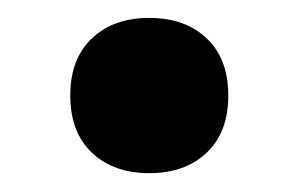

<svg xmlns="http://www.w3.org/2000/svg" viewBox="-20 -180 325 209"><path d="M142.5 -160.5Q181.5 -160.5 205 -138.2Q228.5 -116 228.5 -76Q228.5 -36 205 -13.8Q181.5 8.5 142.5 8.5Q103.5 8.5 80 -13.8Q56.5 -36 56.5 -76Q56.5 -116 80 -138.2Q103.5 -160.5 142.5 -160.5Z"/></svg>

Font: Newsreader 7pt Medium
Style: Regular
Weight: 500
Designer: Hugues Gentile
Foundry: Production Type
Version: Version 1.003